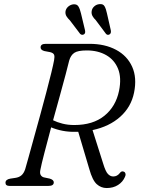

<svg xmlns="http://www.w3.org/2000/svg" viewBox="-20 -916 701 946"><path d="M595.5 -44Q585 -19.5 561.5 -4.5Q538 10.5 505.5 10.5Q478 10.5 456.8 -8.5Q435.5 -27.5 420 -83L365.5 -266.5Q360.5 -266.5 356 -266.5Q320 -265.5 289 -271.5Q258 -277.5 232 -288.5Q213.5 -219.5 198.8 -162.8Q184 -106 179.5 -82Q175 -63 180.5 -53.8Q186 -44.5 196.5 -42L225 -36Q245 -30 245 -17.5Q245 0 219 0H26.5Q7 0 7 -15.5Q7 -32 31.5 -36L55 -39.5Q73.5 -42 85.2 -51.8Q97 -61.5 104 -82Q109.5 -100.5 120.8 -141.5Q132 -182.5 147 -236.5Q162 -290.5 178 -348.8Q194 -407 208.2 -461.2Q222.5 -515.5 232.8 -557.5Q243 -599.5 246.5 -619.5Q250 -637.5 246.5 -646.2Q243 -655 227.5 -659L198.5 -664.5Q180 -669.5 180 -682.5Q180 -700 205.5 -700H421Q497 -700 552 -670.5Q607 -641 631.2 -587Q655.5 -533 640.5 -459.5Q626 -388.5 572.2 -340.5Q518.5 -292.5 436 -275L488 -111Q500 -71 511.8 -58.8Q523.5 -46.5 538 -46.5Q557.5 -46.5 570.5 -63.5Q579 -75.5 590.5 -70Q596.5 -67.5 598.2 -60Q600 -52.5 595.5 -44ZM321 -618Q316 -596 303.5 -549.5Q291 -503 274.8 -443.8Q258.5 -384.5 241.5 -323.5Q261.5 -313.5 288 -306.8Q314.5 -300 346 -300Q438 -300 494.2 -345.5Q550.5 -391 566.5 -468.5Q579.5 -532.5 561.8 -576.8Q544 -621 503.5 -644.2Q463 -667.5 407.5 -667.5Q363 -667.5 345.8 -655.5Q328.5 -643.5 321 -618ZM507 -850 526 -766.5Q528.5 -752.5 520.5 -747Q510 -740.5 502 -749.5L452 -816.5Q441.5 -826.5 435.8 -837Q430 -847.5 431.5 -860Q433 -874 443.8 -884Q454.5 -894 469 -895.5Q488 -898 495.2 -885Q502.5 -872 507 -850ZM379 -850 399 -766.5Q400 -761 399.5 -755.8Q399 -750.5 394 -747Q384 -741 375 -749L324.5 -815.5Q314 -825.5 307.8 -835.5Q301.5 -845.5 302.5 -858Q304 -872 314.5 -882Q325 -892 339.5 -894.5Q358.5 -897 366.2 -884.5Q374 -872 379 -850Z"/></svg>

Font: Fraunces 9pt Soft Light
Style: Italic
Weight: 300
Italic angle: -16°
Version: Version 1.000;[0bf87f6ff]